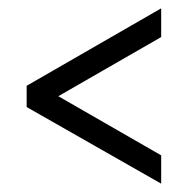

<svg xmlns="http://www.w3.org/2000/svg" viewBox="-20 -437 452 461"><path d="M367 4 44 -180V-231L367 -417V-348L120 -206L367 -64Z"/></svg>

Font: Junicode Two Beta Condensed
Style: Italic
Weight: 400
Width: 3
Italic angle: -9°
Version: Version 1.053; ttfautohint (v1.8.4)